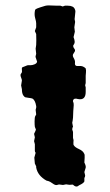

<svg xmlns="http://www.w3.org/2000/svg" viewBox="-20 -686 408 710"><path d="M108.9 -128.4V-152.8L106 -164.1L108.9 -178.2L106 -190.9Q112.8 -204.6 112.8 -207L108.9 -216.8Q107.9 -222.7 107.9 -237.3Q107.9 -252.9 110.8 -257.3Q113.8 -261.7 113.8 -263.2L111.8 -279.8Q111.8 -280.8 113.3 -285.6Q114.7 -290.5 113.8 -293.9Q109.9 -316.9 99.1 -321.8Q94.7 -323.2 85.9 -324.2Q77.1 -325.2 73.7 -326.2Q70.3 -327.1 65.9 -333.5Q61 -341.3 61 -356L58.1 -370.1L61 -388.2Q61 -392.1 58.1 -398.9Q53.7 -409.7 58.1 -414.1Q62.5 -418.5 61 -426.8Q60.1 -435.1 62 -436.5Q64 -438 68.8 -439.5Q73.2 -440.9 77.1 -442.9Q81.1 -444.8 83.5 -444.8H92.8Q99.6 -444.8 107.9 -448.2Q116.2 -451.7 117.2 -458L111.8 -474.1Q110.8 -477.1 112.3 -481Q113.8 -484.9 113.8 -486.8L111.8 -505.9L113.8 -520Q114.7 -534.2 113.8 -560.1L108.9 -571.3L113.8 -585V-600.1Q113.8 -606 109.9 -619.6Q106 -633.3 109.9 -649.9Q114.7 -654.8 128.4 -658.7Q142.1 -662.6 147.5 -664.6Q152.8 -666 160.6 -666L189.9 -665H203.1L211.9 -662.1L220.2 -665H230Q252 -665 256.8 -651.9Q258.8 -647.9 258.8 -643.1L255.9 -615.2L257.8 -605L254.9 -585L256.8 -568.8L252 -548.8Q259.3 -529.8 253.9 -522.9Q249 -516.1 251 -514.2Q251 -510.7 254.9 -505.9Q258.8 -501 256.8 -496.1L250 -484.9Q248 -479 252.4 -471.7Q258.3 -461.9 257.3 -454.1Q256.3 -446.3 259.8 -443.8Q263.2 -440.9 272.5 -441.9Q286.6 -443.4 296.9 -433.1Q298.8 -425.8 297.9 -418.5Q296.9 -411.1 296.9 -405.8V-378.9L294.9 -370.6L296.9 -362.8V-346.2Q296.9 -314 268.1 -319.8Q252.9 -324.7 250 -314Q249 -312 251.5 -306.6Q253.9 -301.3 251 -275.9Q251 -248.5 247.1 -231.9L250 -216.8Q247.1 -213.9 247.1 -207L250 -198.2V-175.8L252 -168Q252 -167 251.5 -158.7Q251 -150.4 252.9 -148.9Q256.8 -141.6 272 -134.8Q287.1 -127.9 291 -118.2Q293.9 -115.2 293 -102.1Q292 -88.9 292 -85Q298.3 -72.3 296.9 -65.9L292 -49.8L294.9 -37.1Q294.9 -32.2 292 -27.8Q292 -21.5 292 -15.1Q289.1 -8.3 272.9 -1L267.1 2.9Q259.3 6.3 250 -2.9Q248 -3.9 242.7 -2.9Q237.3 -2 230.5 -3.4Q223.6 -4.9 222.2 -3.9L212.9 -2L198.2 -3.9Q197.3 -3.9 190.9 -2Q184.6 0 174.3 -7.8Q164.1 -15.1 159.7 -16.1Q155.3 -17.1 151.9 -18.1Q119.6 -36.1 113.8 -66.4V-70.8L108.9 -81.1Q106.9 -99.1 106.9 -103L111.8 -121.1Q108.9 -124 108.9 -128.4Z"/></svg>

Font: AntiqueNobleBoldCondensed
Style: BoldCondensed
Weight: 700
Version: Version 001.000